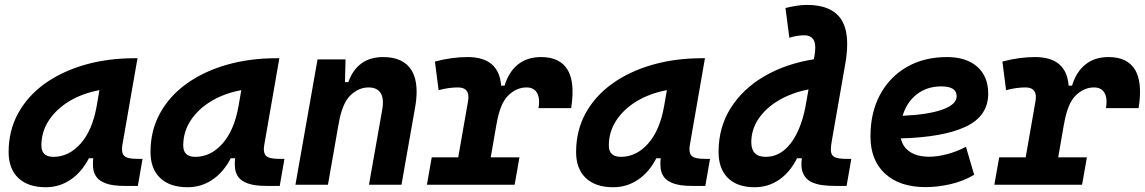

<svg xmlns="http://www.w3.org/2000/svg" viewBox="-20 -763 4728 793"><path d="M168.9 10.3Q95.7 10.3 55.7 -27.8Q15.6 -65.9 15.6 -135.3Q15.6 -223.1 54.7 -294.7Q93.8 -366.2 164.3 -417Q234.9 -467.8 329.6 -495.1Q424.3 -522.5 535.6 -522.5H547.9L485.8 -166.5Q483.9 -155.8 483.9 -147Q483.9 -128.4 492.7 -119.6Q505.4 -106.9 545.4 -106.9H568.8L549.3 4.9H496.1Q446.3 4.9 418.5 -5.1Q390.6 -15.1 378.7 -31.7Q366.7 -48.3 364.7 -68.8Q363.8 -77.6 363.8 -86.9Q363.8 -98.1 365.2 -109.4H347.2Q317.4 -51.8 271.5 -20.8Q225.6 10.3 168.9 10.3ZM200.7 -115.2Q264.6 -115.2 313.2 -170.2Q361.8 -225.1 379.4 -325.7L390.6 -390.6Q321.3 -377.9 267.1 -345.5Q212.9 -313 181.9 -265.9Q150.9 -218.8 150.9 -162.1Q150.9 -115.2 200.7 -115.2Z M754.9 10.3Q681.6 10.3 641.6 -27.8Q601.6 -65.9 601.6 -135.3Q601.6 -223.1 640.6 -294.7Q679.7 -366.2 750.2 -417Q820.8 -467.8 915.5 -495.1Q1010.3 -522.5 1121.6 -522.5H1133.8L1071.8 -166.5Q1069.8 -155.8 1069.8 -147Q1069.8 -128.4 1078.6 -119.6Q1091.3 -106.9 1131.3 -106.9H1154.8L1135.3 4.9H1082Q1032.2 4.9 1004.4 -5.1Q976.6 -15.1 964.6 -31.7Q952.6 -48.3 950.7 -68.8Q949.7 -77.6 949.7 -86.9Q949.7 -98.1 951.2 -109.4H933.1Q903.3 -51.8 857.4 -20.8Q811.5 10.3 754.9 10.3ZM786.6 -115.2Q850.6 -115.2 899.2 -170.2Q947.8 -225.1 965.3 -325.7L976.6 -390.6Q907.2 -377.9 853 -345.5Q798.8 -313 767.8 -265.9Q736.8 -218.8 736.8 -162.1Q736.8 -115.2 786.6 -115.2Z M1200.2 0 1291.5 -517.6H1407.2L1404.8 -423.8H1418.9Q1435.5 -473.1 1471.7 -500.2Q1507.8 -527.3 1562.5 -527.3Q1645.5 -527.3 1679.2 -473.6Q1700.7 -439 1700.7 -383.8Q1700.7 -353 1693.8 -315.4L1638.2 0H1503.9L1559.1 -312.5Q1561.5 -327.6 1561.5 -339.8Q1561.5 -364.3 1551.8 -379.4Q1536.6 -401.9 1502.4 -401.9Q1460.9 -401.9 1426.8 -368.7Q1392.6 -335.4 1378.4 -249.5V-250.5L1334.5 0Z M1743.2 0 1763.2 -113.3H1872.6L1913.1 -345.2Q1914.6 -354.5 1914.6 -362.3Q1914.6 -401.9 1871.1 -401.9Q1834 -401.9 1791.5 -390.6L1776.4 -508.8Q1846.2 -527.3 1911.1 -527.3Q2041 -527.3 2049.8 -409.2H2064Q2081.1 -465.8 2119.1 -496.6Q2157.2 -527.3 2214.8 -527.3Q2293 -527.3 2324.7 -474.1Q2344.7 -439.5 2344.7 -383.8Q2344.7 -353 2338.9 -316.4H2204.1Q2206.5 -330.6 2206.5 -342.3Q2206.5 -365.2 2197.8 -379.9Q2184.6 -401.9 2154.8 -401.9Q2113.3 -401.9 2079.1 -368.7Q2044.9 -335.4 2030.8 -249.5V-251L2006.8 -113.3H2125.5L2105.5 0Z M2512.7 10.3Q2439.5 10.3 2399.4 -27.8Q2359.4 -65.9 2359.4 -135.3Q2359.4 -223.1 2398.4 -294.7Q2437.5 -366.2 2508.1 -417Q2578.6 -467.8 2673.3 -495.1Q2768.1 -522.5 2879.4 -522.5H2891.6L2829.6 -166.5Q2827.6 -155.8 2827.6 -147Q2827.6 -128.4 2836.4 -119.6Q2849.1 -106.9 2889.2 -106.9H2912.6L2893.1 4.9H2839.8Q2790 4.9 2762.2 -5.1Q2734.4 -15.1 2722.4 -31.7Q2710.4 -48.3 2708.5 -68.8Q2707.5 -77.6 2707.5 -86.9Q2707.5 -98.1 2709 -109.4H2690.9Q2661.1 -51.8 2615.2 -20.8Q2569.3 10.3 2512.7 10.3ZM2544.4 -115.2Q2608.4 -115.2 2657 -170.2Q2705.6 -225.1 2723.1 -325.7L2734.4 -390.6Q2665 -377.9 2610.8 -345.5Q2556.6 -313 2525.6 -265.9Q2494.6 -218.8 2494.6 -162.1Q2494.6 -115.2 2544.4 -115.2Z M3096.2 10.3Q3025.4 10.3 2986.6 -27.8Q2947.8 -65.9 2947.8 -135.3Q2947.8 -237.3 2998 -316.9Q3048.3 -396.5 3137.2 -448.2Q3226.1 -500 3341.3 -518.1L3343.8 -530.8Q3347.2 -550.3 3347.2 -565.4Q3347.2 -585 3341.3 -596.7Q3330.1 -617.2 3301.3 -617.2Q3271.5 -617.2 3240.2 -606.9L3224.1 -730Q3246.1 -735.4 3268.3 -739Q3290.5 -742.7 3313 -742.7Q3413.6 -742.7 3453.6 -684.1Q3479 -646.5 3479 -580.6Q3479 -543 3470.7 -496.6L3415.5 -180.7Q3411.6 -159.7 3411.6 -145Q3411.6 -141.1 3412.1 -137.2Q3413.6 -121.1 3427.7 -114Q3441.9 -106.9 3475.6 -106.9H3496.1L3476.6 4.9H3428.7Q3401.9 4.9 3375.5 1.5Q3349.1 -2 3328.1 -12.9Q3307.1 -23.9 3296.9 -47.4Q3290 -62.5 3290 -84.5Q3290 -96.2 3292 -109.4H3272Q3243.2 -51.8 3198.2 -20.8Q3153.3 10.3 3096.2 10.3ZM3305.7 -316.9 3319.3 -393.6Q3251 -380.4 3197.5 -349.1Q3144 -317.9 3113.5 -273.2Q3083 -228.5 3083 -175.3Q3083 -115.2 3142.6 -115.2Q3201.2 -115.2 3243.4 -168Q3285.6 -220.7 3305.7 -316.9Z M3817.4 -115.7Q3852.5 -115.7 3892.6 -126.5Q3932.6 -137.2 3969.7 -156.7L4003.4 -41Q3957 -13.7 3904.3 -2Q3851.6 9.8 3803.2 9.8Q3695.8 9.8 3635.5 -45.7Q3575.2 -101.1 3575.2 -199.7Q3575.2 -298.3 3614.7 -371.8Q3654.3 -445.3 3725.3 -486.3Q3796.4 -527.3 3891.1 -527.3Q3971.2 -527.3 4016.4 -487.3Q4061.5 -447.3 4061.5 -376Q4061.5 -284.2 3969.5 -240.2Q3877.4 -196.3 3700.7 -191.4Q3708.5 -155.3 3738.8 -135.5Q3769 -115.7 3817.4 -115.7ZM3708 -284.7Q3814 -289.6 3872.6 -310.5Q3931.2 -331.5 3931.2 -365.7Q3931.2 -406.2 3867.7 -406.2Q3808.6 -406.2 3766.6 -373.5Q3724.6 -340.8 3708 -284.7Z M4086.9 0 4106.9 -113.3H4216.3L4256.8 -345.2Q4258.3 -354.5 4258.3 -362.3Q4258.3 -401.9 4214.8 -401.9Q4177.7 -401.9 4135.3 -390.6L4120.1 -508.8Q4189.9 -527.3 4254.9 -527.3Q4384.8 -527.3 4393.6 -409.2H4407.7Q4424.8 -465.8 4462.9 -496.6Q4501 -527.3 4558.6 -527.3Q4636.7 -527.3 4668.5 -474.1Q4688.5 -439.5 4688.5 -383.8Q4688.5 -353 4682.6 -316.4H4547.9Q4550.3 -330.6 4550.3 -342.3Q4550.3 -365.2 4541.5 -379.9Q4528.3 -401.9 4498.5 -401.9Q4457 -401.9 4422.9 -368.7Q4388.7 -335.4 4374.5 -249.5V-251L4350.6 -113.3H4469.2L4449.2 0Z"/></svg>

Font: CaskaydiaCove NF
Style: Bold Italic
Weight: 700
Italic angle: -10°
Designer: Aaron Bell
Foundry: Saja Typeworks
Version: Version 2111.001; VTT 6.35;Nerd Fonts 3.2.1